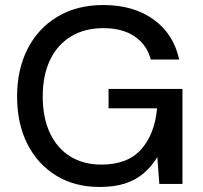

<svg xmlns="http://www.w3.org/2000/svg" viewBox="-20 -732 806 764"><path d="M376 12Q278 12 204 -33Q130 -78 89 -159Q48 -240 48 -348Q48 -455 89.5 -537Q131 -619 208.5 -665.5Q286 -712 391 -712Q511 -712 591 -654.5Q671 -597 693 -495H580Q565 -553 516.5 -586.5Q468 -620 391 -620Q317 -620 262.5 -587Q208 -554 179 -493Q150 -432 150 -348Q150 -263 179 -202Q208 -141 260.5 -109Q313 -77 383 -77Q488 -77 542 -138Q596 -199 605 -301H412V-378H706V0H614L606 -107Q582 -68 550.5 -41.5Q519 -15 476.5 -1.5Q434 12 376 12Z"/></svg>

Font: DM Sans 12pt Medium
Style: Regular
Weight: 500
Version: Version 4.004;gftools[0.9.30]